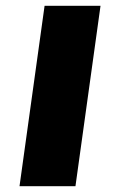

<svg xmlns="http://www.w3.org/2000/svg" viewBox="-20 -480 412 659"><path d="M325 -460 239 159H47L133 -460Z"/></svg>

Font: Genos Black
Style: Italic
Weight: 900
Italic angle: -8°
Version: Version 1.010